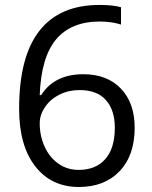

<svg xmlns="http://www.w3.org/2000/svg" viewBox="-20 -744 612 774"><path d="M57.1 -305.2Q57.1 -515.6 138.9 -619.9Q220.7 -724.1 380.9 -724.1Q436 -724.1 467.8 -714.8V-645Q430.2 -657.2 381.8 -657.2Q267.1 -657.2 206.5 -585.7Q146 -514.2 140.1 -360.8H146Q199.7 -444.8 315.9 -444.8Q412.1 -444.8 467.5 -386.7Q522.9 -328.6 522.9 -229Q522.9 -117.7 462.2 -54Q401.4 9.8 297.9 9.8Q187 9.8 122.1 -73.5Q57.1 -156.7 57.1 -305.2ZM296.9 -59.1Q366.2 -59.1 404.5 -102.8Q442.9 -146.5 442.9 -229Q442.9 -299.8 407.2 -340.3Q371.6 -380.9 300.8 -380.9Q256.8 -380.9 220.2 -362.8Q183.6 -344.7 161.9 -313Q140.1 -281.2 140.1 -247.1Q140.1 -196.8 159.7 -153.3Q179.2 -109.9 215.1 -84.5Q251 -59.1 296.9 -59.1Z"/></svg>

Font: Zoram GWebM
Style: Regular
Weight: 400
Foundry: Ascender Corporation
Version: Version 1.000